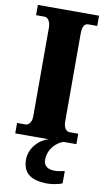

<svg xmlns="http://www.w3.org/2000/svg" viewBox="-103 -763 582 1051"><g transform="rotate(10 188.0 -237.0)"><path d="M19 0H206C152 14 102 68 102 130C102 206 147 240 242 240C260 240 303 234 322 224V156C301 161 282 164 266 164C231 164 205 149 205 115C205 52 250 13 287 0H359V-58H310C293 -58 277 -76 277 -110V-600C277 -641 289 -657 310 -657H359V-714H19V-657H66C81 -657 100 -641 100 -601V-109C100 -73 81 -58 66 -58H19Z"/></g></svg>

Font: Noto Serif Armenian Condensed Black
Style: Regular
Weight: 900
Width: 3
Designer: Monotype Design Team
Foundry: Monotype Imaging Inc.
Version: Version 2.008